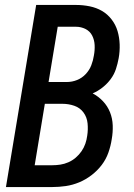

<svg xmlns="http://www.w3.org/2000/svg" viewBox="-20 -755 540 775"><path d="M4 0 126 -735H287Q315 -735 342 -729.5Q369 -724 391.5 -711Q414 -698 430.5 -676.5Q447 -655 454.5 -629.5Q462 -604 463 -576Q464 -548 459 -520Q455 -498 448 -476.5Q441 -455 427 -436Q413 -417 394 -402Q375 -387 354 -378Q377 -366 395.5 -346.5Q414 -327 424 -302Q434 -277 435 -249Q436 -221 431 -193Q427 -166 417.5 -139Q408 -112 390.5 -89Q373 -66 349.5 -48Q326 -30 299.5 -19Q273 -8 245.5 -4Q218 0 191 0ZM176 -424H250Q271 -424 291 -432Q311 -440 326 -456Q341 -472 348.5 -491.5Q356 -511 359 -531Q363 -552 362 -573Q361 -594 352 -611.5Q343 -629 325 -638Q307 -647 287 -647H213ZM191 -88Q207 -88 223.5 -90.5Q240 -93 256 -100Q272 -107 285.5 -118.5Q299 -130 309 -144.5Q319 -159 324.5 -175Q330 -191 332 -207Q336 -232 333.5 -257Q331 -282 317 -301Q303 -320 280 -328Q257 -336 232 -336H161L120 -88Z"/></svg>

Font: Iosevka Curly Semibold Oblique
Style: Regular
Weight: 600
Italic angle: -9°
Monospace: yes
Designer: Belleve Invis
Foundry: Belleve Invis
Version: Version 11.1.0; ttfautohint (v1.8.3)